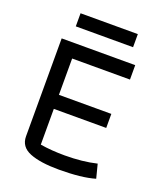

<svg xmlns="http://www.w3.org/2000/svg" viewBox="-142 -861 823 964"><g transform="rotate(20 269.5 -379.5)"><path d="M121 -767H427V-697H121ZM75 -93V-616H468V-539H159V-345H439V-270H159V-79Q219 -69 290 -69Q385 -69 460 -87L479 -13Q408 8 287 8Q187 8 131 -14.5Q75 -37 75 -93Z"/></g></svg>

Font: Athiti Medium
Style: Regular
Weight: 500
Designer: CadsonDemak Team
Foundry: CadsonDemak
Version: Version 1.033